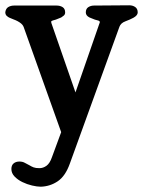

<svg xmlns="http://www.w3.org/2000/svg" viewBox="-33 -509 606 725"><path d="M344 -425Q344 -430 337.5 -431.5Q331 -433 325 -435Q320 -437 315 -439Q310 -441 305 -443Q291 -450 291 -462Q291 -476 300.5 -482Q310 -488 322 -488L455 -489Q468 -489 477.5 -482.5Q487 -476 487 -462Q487 -451 471 -442Q458 -435 440.5 -428.5Q423 -422 418 -408L231 108Q214 156 185 175.5Q156 195 121 196Q107 196 88 191.5Q69 187 51.5 178.5Q34 170 22 157.5Q10 145 10 129Q10 115 18.5 108Q27 101 40 101Q52 101 60 105.5Q68 110 78 115Q86 120 94 123Q102 126 116 126Q130 126 142.5 117Q155 108 163 85L198 -10L56 -408Q53 -415 47 -420Q41 -425 33.5 -429Q26 -433 17.5 -436Q9 -439 3 -442Q-2 -444 -7.5 -449Q-13 -454 -13 -463Q-11 -477 -1.5 -482.5Q8 -488 20 -488H181Q194 -488 203.5 -482Q213 -476 213 -462Q213 -454 207 -449.5Q201 -445 198 -443Q187 -438 178 -435Q173 -433 167.5 -432Q162 -431 160 -427Q160 -426 160.5 -425Q161 -424 161 -422L252 -160Z"/></svg>

Font: Jura
Style: Bold
Weight: 700
Designer: Ed Merritt
Foundry: Ten by Twenty
Version: Version 1.007